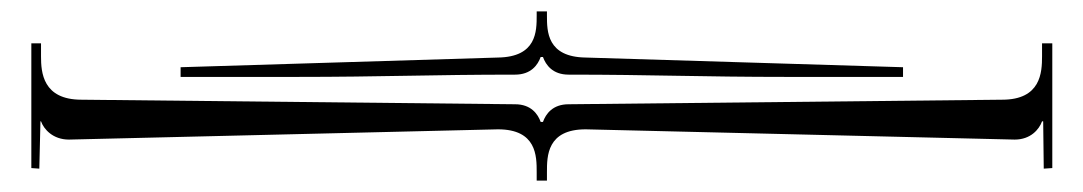

<svg xmlns="http://www.w3.org/2000/svg" viewBox="-20 -393 1901 337"><path d="M929 -293H933C938 -279 950 -262 978 -262C1125 -262 1208 -258 1364 -258H1565V-275L1008 -292C940 -293 940 -338 940 -366V-373H922V-366C922 -338 922 -293 854 -292L297 -275V-258H498C654 -258 737 -262 884 -262C912 -262 924 -279 929 -293ZM978 -210C950 -210 938 -193 933 -179H929C924 -193 912 -210 884 -210L123 -218C55 -218 52 -266 52 -294V-317H35V-98L49 -97L51 -180H52C57 -166 73 -148 101 -148L854 -166C922 -166 922 -119 922 -91V-76H940V-91C940 -119 940 -166 1008 -166L1761 -148C1789 -148 1804 -166 1809 -180H1811L1812 -97L1827 -98V-317H1809V-294C1809 -266 1807 -218 1739 -218Z"/></svg>

Font: FoglihtenDeH04
Style: Regular
Weight: 500
Version: Version 0.68